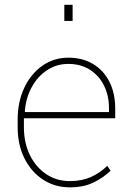

<svg xmlns="http://www.w3.org/2000/svg" viewBox="-20 -782 569 812"><path d="M275.4 10.3Q211.9 10.3 162.1 -22.2Q112.3 -54.7 83.5 -112.1Q54.7 -169.4 54.7 -244.1V-275.4Q54.7 -351.1 82.5 -410.4Q110.4 -469.7 158.9 -503.9Q207.5 -538.1 269 -538.1Q328.6 -538.1 373.3 -511.5Q418 -484.9 442.6 -436.5Q467.3 -388.2 467.3 -322.3V-281.7H81.1V-244.1Q81.1 -178.7 106 -127.2Q130.9 -75.7 174.8 -45.9Q218.8 -16.1 275.4 -16.1Q325.7 -16.1 364.5 -33.4Q403.3 -50.8 433.6 -80.6L447.8 -60.1Q415 -28.8 373.5 -9.3Q332 10.3 275.4 10.3ZM86.4 -308.1H440.9V-324.2Q440.9 -377.9 419.7 -420.4Q398.4 -462.9 359.9 -487.3Q321.3 -511.7 269 -511.7Q219.2 -511.7 179.2 -485.4Q139.2 -459 114.3 -413.6Q89.4 -368.2 85 -311ZM252 -693.4V-761.7H287.1V-693.4Z"/></svg>

Font: Roboto Slab LO Thin
Style: Regular
Weight: 250
Designer: Google
Version: Version 2.00;September 28, 2018;FontCreator 11.5.0.2427 64-b